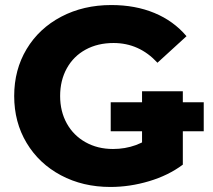

<svg xmlns="http://www.w3.org/2000/svg" viewBox="-20 -733 848 766"><path d="M36.6 -350Q36.6 -454.7 86.2 -537.3Q135.8 -619.9 224.3 -666.4Q312.8 -712.9 424.1 -712.9Q519.6 -712.9 595.9 -681.3Q672.3 -649.7 724.1 -588.6L608.2 -482.7Q535.6 -561.4 433 -561.4Q369.9 -561.4 321.7 -535.1Q273.4 -508.8 246.7 -460.6Q219.9 -412.3 219.9 -350Q219.9 -288.7 246.4 -240.7Q272.9 -192.8 321.1 -165.7Q369.3 -138.6 430.9 -138.6Q479 -138.6 521.9 -154.1Q564.8 -169.7 607.2 -204.8L709.4 -76.1Q651.9 -33.1 574.8 -10.1Q497.7 12.9 420.4 12.9Q310.7 12.9 223.2 -33.6Q135.8 -80.1 86.2 -162.7Q36.6 -245.3 36.6 -350ZM421.7 -324.9H792.8V-209.3H421.7ZM546.7 -99.4V-368.8H709.4V-76.1Z"/></svg>

Font: iiserrat Thin
Style: Regular
Weight: 100
Designer: Akira Ohta
Foundry: Akira Ohta
Version: Version 1.200;Glyphs 3.3.1 (3343)